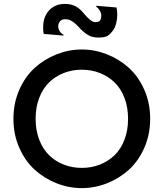

<svg xmlns="http://www.w3.org/2000/svg" viewBox="-20 -967 850 997"><path d="M311 -786.1 309.1 -782.2 207 -791Q204.1 -801.3 204.1 -825.2Q204.1 -873 228 -904.8Q260.3 -946.8 317.9 -946.8Q368.7 -946.8 402.8 -911.1Q405.8 -908.2 415.3 -897.2Q424.8 -886.2 430.2 -880.4Q435.5 -874.5 444.1 -866.9Q452.6 -859.4 460.2 -855.7Q467.8 -852.1 475.1 -852.1Q493.2 -852.1 499.5 -860.8Q505.9 -869.6 505.9 -886.2Q505.9 -899.4 498 -912.4Q490.2 -925.3 479 -933.1L481 -937L585 -928.2Q588.9 -912.6 588.9 -890.1Q588.9 -871.1 583.7 -847.9Q578.6 -824.7 566.9 -809.1Q551.3 -788.1 537.1 -780Q522.9 -772 491.2 -772Q461.4 -772 440.7 -783.4Q419.9 -794.9 399.9 -814.9Q398.9 -815.9 391.6 -823.7Q384.3 -831.5 381.6 -834.2Q378.9 -836.9 371.8 -843.5Q364.7 -850.1 359.9 -853Q355 -856 347.9 -860.1Q340.8 -864.3 334 -865.7Q327.1 -867.2 319.8 -867.2Q299.3 -867.2 290.8 -855.5Q282.2 -843.8 282.2 -829.1Q282.2 -816.4 290.5 -804.2Q298.8 -792 311 -786.1ZM80.1 -199.7Q49.8 -268.6 49.8 -350.1Q49.8 -431.6 80.1 -500.5Q110.4 -569.3 160.2 -614.5Q210 -659.7 273.7 -684.8Q337.4 -710 404.8 -710Q472.2 -710 535.9 -684.8Q599.6 -659.7 649.4 -614.5Q699.2 -569.3 729.5 -500.5Q759.8 -431.6 759.8 -350.1Q759.8 -268.6 729.5 -199.7Q699.2 -130.9 649.4 -85.7Q599.6 -40.5 535.9 -15.4Q472.2 9.8 404.8 9.8Q337.4 9.8 273.7 -15.4Q210 -40.5 160.2 -85.7Q110.4 -130.9 80.1 -199.7ZM183.8 -459Q165 -410.2 165 -350.1Q165 -290 183.8 -241.2Q202.6 -192.4 235.1 -160.9Q267.6 -129.4 311 -112.3Q354.5 -95.2 404.8 -95.2Q455.1 -95.2 498.5 -112.3Q542 -129.4 574.7 -160.9Q607.4 -192.4 626.2 -241.2Q645 -290 645 -350.1Q645 -410.2 626.2 -459Q607.4 -507.8 574.7 -539.3Q542 -570.8 498.5 -587.9Q455.1 -605 404.8 -605Q354.5 -605 311 -587.9Q267.6 -570.8 235.1 -539.3Q202.6 -507.8 183.8 -459Z"/></svg>

Font: Tiffany Gothic CC
Style: Regular
Weight: 400
Designer: indestructible type*
Foundry: Cowboy Collective
Version: Version 1.000